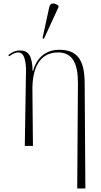

<svg xmlns="http://www.w3.org/2000/svg" viewBox="-20 -824 568 1084"><path d="M228 -605 310 -783V-792C289 -808 264 -812 258 -783L220 -608ZM416 240H462L458 -357C457 -484 418 -543 314 -543C253 -543 191 -512 167 -424H164C162 -511 140 -539 93 -539C67 -539 48 -530 27 -513L32 -506C55 -524 71 -528 83 -528C111 -528 124 -498 127 -434L120 0H166L163 -313C161 -438 203 -528 308 -528C389 -528 420 -466 420 -357Z"/></svg>

Font: Noto Serif Display SemiCondensed ExtraLight
Style: Regular
Weight: 200
Width: 4
Designer: Monotype Design Team
Foundry: Monotype Imaging Inc.
Version: Version 2.009